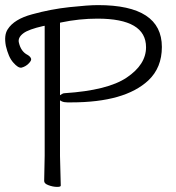

<svg xmlns="http://www.w3.org/2000/svg" viewBox="-33 -726 691 752"><path d="M349 -653Q277 -653 206 -638L202 -637V-633V-362V-353L210 -358Q215 -361 220 -361Q389 -372 463 -422Q539 -473 539 -541Q539 -653 349 -653ZM136 -624Q79 -611 59 -596Q36 -579 41 -559Q49 -524 75 -511Q87 -504 89 -495Q90 -488 79 -477Q67 -465 51 -461Q38 -459 19 -481Q9 -492 2 -508.5Q-5 -525 -10 -546Q-18 -588 -3 -611Q22 -651 93 -670Q165 -690 239 -698Q313 -706 351 -706Q601 -706 601 -542Q601 -461 548 -411Q456 -325 246 -325H231Q218 -325 209 -329L202 -333V-325V-115L205 1Q205 6 191 6Q174 6 156 -1Q140 -7 140 -17L142 -116V-619V-625ZM75 -511Z"/></svg>

Font: ToneOZ-Pinyin-WenKai-Light
Style: Light
Weight: 300
Designer: Fontworks Inc.
Foundry: ToneOZ
Version: Version 0.240331